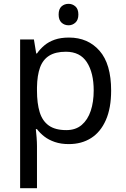

<svg xmlns="http://www.w3.org/2000/svg" viewBox="-20 -742 655 1002"><path d="M338 -722Q358 -722 373.5 -708.5Q389 -695 389 -666Q389 -638 373.5 -624Q358 -610 338 -610Q316 -610 301 -624Q286 -638 286 -666Q286 -695 301 -708.5Q316 -722 338 -722ZM340 -546Q439 -546 499.5 -477Q560 -408 560 -269Q560 -178 532.5 -115.5Q505 -53 455.5 -21.5Q406 10 339 10Q298 10 266 -1Q234 -12 211.5 -29.5Q189 -47 173 -68H167Q169 -51 171 -25Q173 1 173 20V240H85V-536H157L169 -463H173Q189 -486 211.5 -505Q234 -524 265.5 -535Q297 -546 340 -546ZM324 -472Q270 -472 237 -451.5Q204 -431 189 -390Q174 -349 173 -286V-269Q173 -203 187 -157Q201 -111 234.5 -87Q268 -63 326 -63Q375 -63 406.5 -90Q438 -117 453.5 -163.5Q469 -210 469 -270Q469 -362 433.5 -417Q398 -472 324 -472Z"/></svg>

Font: hin115
Style: Book
Weight: 400
Designer: Jelle Bosma - Monotype Design Team
Foundry: Monotype Imaging Inc.
Version: Version 2.003